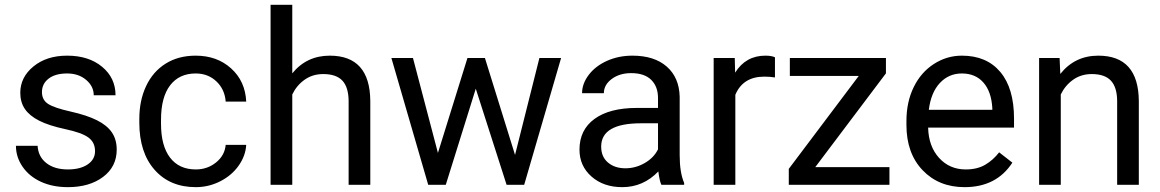

<svg xmlns="http://www.w3.org/2000/svg" viewBox="-20 -770 4833 800"><path d="M376 -140.1Q376 -176.8 348.4 -197Q320.8 -217.3 252.2 -231.9Q183.6 -246.6 143.3 -267.1Q103 -287.6 83.7 -315.9Q64.5 -344.2 64.5 -383.3Q64.5 -448.2 119.4 -493.2Q174.3 -538.1 259.8 -538.1Q349.6 -538.1 405.5 -491.7Q461.4 -445.3 461.4 -373H370.6Q370.6 -410.2 339.1 -437Q307.6 -463.9 259.8 -463.9Q210.4 -463.9 182.6 -442.4Q154.8 -420.9 154.8 -386.2Q154.8 -353.5 180.7 -336.9Q206.5 -320.3 274.2 -305.2Q341.8 -290 383.8 -269Q425.8 -248 446 -218.5Q466.3 -189 466.3 -146.5Q466.3 -75.7 409.7 -33Q353 9.8 262.7 9.8Q199.2 9.8 150.4 -12.7Q101.6 -35.2 74 -75.4Q46.4 -115.7 46.4 -162.6H136.7Q139.2 -117.2 173.1 -90.6Q207 -64 262.7 -64Q314 -64 345 -84.7Q376 -105.5 376 -140.1Z M795.9 -64Q844.2 -64 880.4 -93.3Q916.5 -122.6 920.4 -166.5H1005.9Q1003.4 -121.1 974.6 -80.1Q945.8 -39.1 897.7 -14.6Q849.6 9.8 795.9 9.8Q688 9.8 624.3 -62.3Q560.5 -134.3 560.5 -259.3V-274.4Q560.5 -351.6 588.9 -411.6Q617.2 -471.7 670.2 -504.9Q723.1 -538.1 795.4 -538.1Q884.3 -538.1 943.1 -484.9Q1002 -431.6 1005.9 -346.7H920.4Q916.5 -397.9 881.6 -430.9Q846.7 -463.9 795.4 -463.9Q726.6 -463.9 688.7 -414.3Q650.9 -364.7 650.9 -271V-253.9Q650.9 -162.6 688.5 -113.3Q726.1 -64 795.9 -64Z M1197.8 -464.4Q1257.8 -538.1 1354 -538.1Q1521.5 -538.1 1522.9 -349.1V0H1432.6V-349.6Q1432.1 -406.7 1406.5 -434.1Q1380.9 -461.4 1326.7 -461.4Q1282.7 -461.4 1249.5 -438Q1216.3 -414.6 1197.8 -376.5V0H1107.4V-750H1197.8Z M2126 -124.5 2227.5 -528.3H2317.9L2164.1 0H2090.8L1962.4 -400.4L1837.4 0H1764.2L1610.8 -528.3H1700.7L1804.7 -132.8L1927.7 -528.3H2000.5Z M2585.9 -68.8Q2628.4 -68.8 2666.5 -90.8Q2704.6 -112.8 2721.7 -147.9V-256.3H2650.9Q2484.9 -256.3 2484.9 -159.2Q2484.9 -116.7 2513.2 -92.8Q2541.5 -68.8 2585.9 -68.8ZM2735.8 0Q2728 -15.6 2723.1 -55.7Q2660.2 9.8 2572.8 9.8Q2494.6 9.8 2444.6 -34.4Q2394.5 -78.6 2394.5 -146.5Q2394.5 -229 2457.3 -274.7Q2520 -320.3 2633.8 -320.3H2721.7V-361.8Q2721.7 -409.2 2693.4 -437.3Q2665 -465.3 2609.9 -465.3Q2561.5 -465.3 2528.8 -440.9Q2496.1 -416.5 2496.1 -381.8H2405.3Q2405.3 -421.4 2433.3 -458.3Q2461.4 -495.1 2509.5 -516.6Q2557.6 -538.1 2615.2 -538.1Q2706.5 -538.1 2758.3 -492.4Q2810.1 -446.8 2812 -366.7V-123.5Q2812 -50.8 2830.6 -7.8V0Z M3209 -447.3Q3188.5 -450.7 3164.6 -450.7Q3075.7 -450.7 3043.9 -375V0H2953.6V-528.3H3041.5L3043 -467.3Q3087.4 -538.1 3168.9 -538.1Q3195.3 -538.1 3209 -531.2Z M3377 -73.7H3686V0H3266.6V-66.4L3558.1 -453.6H3271V-528.3H3671.4V-464.4Z M3987.8 -463.9Q3933.1 -463.9 3896 -424.1Q3858.9 -384.3 3850.1 -312.5H4114.7V-319.3Q4110.8 -388.2 4077.6 -426Q4044.4 -463.9 3987.8 -463.9ZM3999 9.8Q3891.6 9.8 3824.2 -60.8Q3756.8 -131.3 3756.8 -249.5V-266.1Q3756.8 -344.7 3786.9 -406.5Q3816.9 -468.3 3870.8 -503.2Q3924.8 -538.1 3987.8 -538.1Q4090.8 -538.1 4147.9 -470.2Q4205.1 -402.3 4205.1 -275.9V-238.3H3847.2Q3849.1 -160.2 3892.8 -112.1Q3936.5 -64 4003.9 -64Q4051.8 -64 4085 -83.5Q4118.2 -103 4143.1 -135.3L4198.2 -92.3Q4131.8 9.8 3999 9.8Z M4395 -528.3 4397.9 -461.9Q4458.5 -538.1 4556.2 -538.1Q4723.6 -538.1 4725.1 -349.1V0H4634.8V-349.6Q4634.3 -406.7 4608.6 -434.1Q4583 -461.4 4528.8 -461.4Q4484.9 -461.4 4451.7 -438Q4418.5 -414.6 4399.9 -376.5V0H4309.6V-528.3Z"/></svg>

Font: RobotoDraft
Style: Regular
Weight: 400
Version: Version 2.001101; 2014